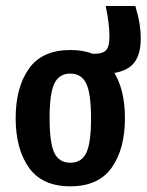

<svg xmlns="http://www.w3.org/2000/svg" viewBox="-20 -620 498 652"><path d="M33.2 -218.8Q33.2 -323.2 78.1 -386.7Q123 -450.2 218.8 -450.2Q314.5 -450.2 359.4 -386.7Q404.3 -323.2 404.3 -218.8Q404.3 -114.3 359.4 -50.8Q314.5 12.7 218.8 12.7Q123 12.7 78.1 -50.8Q33.2 -114.3 33.2 -218.8ZM289.1 -218.7Q289.1 -302.7 272.8 -336.4Q256.6 -370.1 218.6 -370.1Q180.7 -370.1 164.6 -336.4Q148.4 -302.7 148.4 -218.7Q148.4 -133.8 164.7 -100.6Q180.9 -67.4 218.9 -67.4Q256.8 -67.4 272.9 -100.6Q289.1 -133.8 289.1 -218.7ZM261.7 -437.5H301.8Q329.1 -437.5 340.3 -449.7Q351.6 -461.9 351.6 -495.1Q351.6 -541 338.9 -599.6H439.5Q441.4 -594.7 442.4 -588.9Q450.2 -563.5 454.1 -538.6Q458 -513.7 458 -490.2Q458 -425.8 426.8 -397.5Q395.5 -369.1 326.2 -369.1H261.7Z"/></svg>

Font: Sudo Var
Style: Regular
Weight: 400
Monospace: yes
Designer: Jens Kutilek
Foundry: Jens Kutilek
Version: Version 0.065;FEAKit 1.0